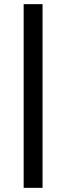

<svg xmlns="http://www.w3.org/2000/svg" viewBox="-20 -725 319 925"><path d="M94 180V-705H185V180Z"/></svg>

Font: Nunito Sans 12pt ExtraLight 11pt Medium
Style: Regular
Weight: 500
Version: Version 3.101;gftools[0.9.27]